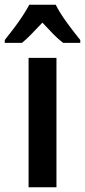

<svg xmlns="http://www.w3.org/2000/svg" viewBox="-55 -786 357 806"><path d="M182 0H65V-543H182ZM179 -766Q196 -732 225.5 -691.5Q255 -651 282 -618V-606H210Q189 -622 167.5 -644Q146 -666 123 -691Q99 -666 77.5 -643.5Q56 -621 37 -606H-35V-618Q-18 -639 2 -665.5Q22 -692 39.5 -718.5Q57 -745 68 -766Z"/></svg>

Font: Noto Sans Georgian Condensed SemiBold
Style: Regular
Weight: 600
Width: 3
Designer: Monotype Design Team, Akaki Razmadze
Foundry: Google LLC
Version: Version 2.005; ttfautohint (v1.8.4.7-5d5b)